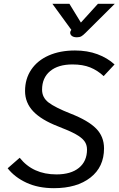

<svg xmlns="http://www.w3.org/2000/svg" viewBox="-20 -974 620 1004"><path d="M20 -94 83 -149Q152 -62 275 -62Q351 -62 393 -96.5Q435 -131 435 -192Q435 -218 421 -236.5Q407 -255 375.5 -272.5Q344 -290 284 -313Q196 -347 153.5 -392Q111 -437 111 -498Q111 -562 143.5 -610Q176 -658 235 -684Q294 -710 372 -710Q437 -710 489.5 -690.5Q542 -671 579 -637L522 -576Q490 -606 451.5 -621.5Q413 -637 359 -637Q284 -637 242 -602Q200 -567 200 -505Q200 -464 234 -438Q268 -412 349 -380Q441 -344 482.5 -302Q524 -260 524 -198Q524 -101 453 -45.5Q382 10 262 10Q180 10 118.5 -18.5Q57 -47 20 -94ZM347 -803Q347 -809 350 -813L353 -818L254 -954H343L403 -856L492 -954H580L427 -802Q414 -789 405 -784Q396 -779 382 -779Q365 -779 356 -786Q347 -793 347 -803Z"/></svg>

Font: Niramit
Style: Italic
Weight: 400
Italic angle: -10°
Version: Version 1.000; ttfautohint (v1.6)